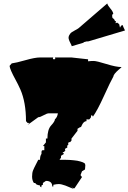

<svg xmlns="http://www.w3.org/2000/svg" viewBox="-20 -1075 752 1125"><path d="M608.4 -1054.7Q611.8 -1042.5 627.4 -1024.2Q643.1 -1005.9 643.6 -993.2Q637.2 -991.7 637.2 -983.9Q637.2 -976.1 639.2 -969.7Q642.1 -968.3 643.8 -966.6Q645.5 -964.8 647.2 -963.4Q648.9 -961.9 649.4 -960.9Q649.9 -960 651.4 -958Q652.8 -956.1 653.8 -950.7L660.2 -952.1L656.7 -939L666.5 -942.4L678.2 -933.6L683.1 -913.1L689.9 -924.8L698.7 -928.2Q700.2 -920.9 712.4 -896.5L499.5 -833Q494.6 -832 492.7 -832Q490.7 -832 490.7 -833L469.7 -827.6L470.7 -825.2L400.4 -804.2Q399.4 -810.1 392.3 -823Q385.3 -835.9 382.6 -846.9Q379.9 -857.9 386 -869.4Q392.1 -880.9 400.6 -886.5Q409.2 -892.1 422.6 -899.2Q436 -906.2 440.9 -910.2ZM223.1 -182.1Q223.1 -194.8 230.5 -194.8H239.7V-219.2H231.4L249 -240.7V-263.2H257.8Q257.8 -316.4 279.8 -340.1Q301.8 -363.8 301.8 -376Q315.4 -387.2 319.3 -411.1H267.1Q255.4 -411.1 235.4 -399.7Q215.3 -388.2 204.1 -388.2L141.6 -342.8L151.9 -354.5H141.6L132.3 -365.2Q132.3 -475.1 99.6 -550.3Q85.4 -582 71.3 -607.4Q37.6 -668.9 36.1 -689L48.8 -703.6Q73.2 -706.5 129.2 -722.4Q185.1 -738.3 214.4 -738.3H292.5Q290 -735.8 290 -731.7Q290 -727.5 296.9 -727.5Q303.7 -727.5 303.7 -731.7Q303.7 -735.8 301.8 -738.3H398.9L496.1 -727.5V-715.8Q511.7 -717.8 528.8 -717.8Q545.9 -717.8 603 -700Q660.2 -682.1 692.4 -682.1Q689 -677.7 675.8 -667Q645 -640.1 644 -626Q627.4 -597.2 589.1 -512.7Q550.8 -428.2 523.4 -390.1Q523.9 -391.1 523.9 -393.1Q523.9 -398.9 513.2 -398.9V-388.2L504.4 -376Q502.4 -375 498.5 -375L486.8 -376V-365.2Q469.7 -365.2 458 -337.9Q454.1 -328.6 452.6 -328.6Q452.6 -330.1 451.7 -331.5L434.1 -320.3V-308.6L398.9 -263.2V-251.5L389.6 -240.7Q388.7 -242.7 386.2 -242.7Q383.8 -242.7 381.6 -239.7Q379.4 -236.8 379.4 -234.1Q379.4 -231.4 381.3 -229.5L372.6 -219.2Q375 -215.8 375 -212.9Q375 -210 367.7 -206.8Q360.4 -203.6 360.4 -201.2Q360.4 -198.7 363.3 -194.8L355 -184.1H346.2L355 -173.3L337.4 -162.1V-150.9L328.6 -138.7Q342.3 -138.7 351.6 -138.7Q360.8 -138.7 373.5 -138.4Q386.2 -138.2 393.8 -137.5Q401.4 -136.7 413.3 -135.7Q425.3 -134.8 433.3 -133.1Q441.4 -131.3 450.7 -128.9Q466.3 -125.5 478 -116.2L480 -106L478 -82L460.4 -71.3L451.7 -48.8L460.4 -37.6L416.5 28.3H407.7L398.9 17.6Q398.9 20 403.3 24.4Q407.7 28.8 407.7 30.8Q404.8 29.8 387.2 22.2Q369.6 14.6 362.8 12.2Q338.4 3.4 324.7 3.4Q311 3.4 292.5 7.8V17.6H286.1Q286.1 -15.1 249 -15.1L231.4 -2.9V7.8Q222.2 9.8 222.2 16.1L223.1 22.5L214.4 17.6V11.7Q187.5 7.3 187.5 -2.9H178.7Q168 -18.1 168 -40.3Q168 -62.5 173.6 -76.4Q179.2 -90.3 190.2 -111.3Q201.2 -132.3 204.1 -138.7H214.4Q214.4 -161.6 223.1 -173.3Z"/></svg>

Font: Butcherman
Style: Regular
Weight: 400
Version: Version 001.003